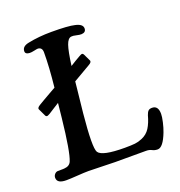

<svg xmlns="http://www.w3.org/2000/svg" viewBox="-130 -820 890 947"><g transform="rotate(-20 314.5 -347.0)"><path d="M180.2 -1.5Q158.7 -1.5 120.8 1.2Q83 3.9 62 3.9Q14.2 3.9 14.2 -26.4Q14.2 -36.6 21 -44.4Q27.8 -52.2 36.6 -53.2Q41 -53.7 54.2 -53.5Q67.4 -53.2 74.2 -54.2Q100.1 -56.2 108.9 -76.7Q127.4 -120.6 146 -293.9L153.8 -368.7Q142.6 -361.8 123.5 -349.6Q104.5 -337.4 96.7 -332.5Q89.4 -328.6 85.9 -327.1Q82.5 -325.7 79.1 -326.4Q75.7 -327.1 73.2 -331.1L55.2 -369.1Q48.8 -379.4 67.4 -390.1Q79.1 -397.5 94.5 -406.2Q109.9 -415 130.4 -426.8Q150.9 -438.5 163.1 -445.3Q174.3 -549.8 174.3 -626.5Q174.3 -652.8 151.9 -654.3Q146.5 -654.3 131.6 -650.9Q116.7 -647.5 106.9 -647.9Q84.5 -648.9 84.5 -664.6Q84.5 -690.4 120.1 -697.3Q176.8 -709 242.2 -709Q330.6 -709 364.3 -700.7Q402.8 -692.4 402.8 -669.4Q402.8 -648.9 379.4 -647.5Q369.6 -647 352.8 -651.1Q335.9 -655.3 326.7 -653.8Q309.6 -651.9 299.1 -621.6Q288.6 -591.3 278.8 -517.1Q306.6 -534.7 331.5 -548.8Q341.8 -554.7 346.2 -555.4Q350.6 -556.2 355 -550.3L373 -512.7Q378.9 -502.4 360.4 -492.2Q359.4 -491.7 270 -439.5Q267.1 -412.1 265.6 -397L252.9 -277.8Q235.8 -102.1 251.5 -76.7Q270 -47.9 388.2 -47.9Q422.9 -47.9 441.9 -50Q460.9 -52.2 479 -60.1Q507.8 -71.8 523.7 -96.9Q539.6 -122.1 549.8 -160.2Q554.7 -174.8 561.3 -181.2Q567.9 -187.5 581.1 -187.5Q613.3 -187.5 613.3 -144Q613.3 -128.9 607.2 -102.1Q601.1 -75.2 592.8 -53.7Q566.4 15.1 538.1 15.1Q522 15.1 510 8.5Q498 2 481.4 2H318.8Q296.9 2 249 0.2Q201.2 -1.5 180.2 -1.5Z"/></g></svg>

Font: Cooper* Medium
Style: Italic
Weight: 500
Italic angle: -7°
Designer: Owen Earl
Foundry: indestructible type*
Version: Version 0.001